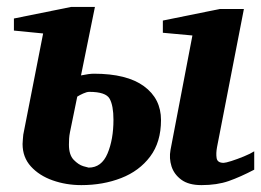

<svg xmlns="http://www.w3.org/2000/svg" viewBox="-20 -520 751 552"><path d="M213.9 12.2Q169.9 12.2 131.3 -1.5Q92.8 -15.1 68.8 -41.5Q44.9 -67.9 44.9 -106Q44.9 -112.8 45.7 -119.1Q46.4 -125.5 46.9 -132.8L104 -423.8L20 -432.1V-466.8L184.1 -500H252.9L212.9 -303.2Q236.3 -308.1 250 -308.1Q344.7 -308.1 393.8 -272.2Q442.9 -236.3 442.9 -174.8Q442.9 -111.3 411.6 -69.8Q380.4 -28.3 328.4 -8.1Q276.4 12.2 213.9 12.2ZM234.9 -38.1Q272 -38.1 289.1 -78.6Q306.2 -119.1 306.2 -175.8Q306.2 -216.3 295.2 -236.1Q284.2 -255.9 236.8 -255.9Q229.5 -255.9 219.2 -251.2Q209 -246.6 202.1 -242.2L181.2 -140.1Q179.2 -130.4 178.7 -121.3Q178.2 -112.3 178.2 -104Q178.2 -74.7 191.9 -60.5Q205.6 -46.4 219.5 -42.2Q233.4 -38.1 234.9 -38.1ZM559.1 12.2Q522.5 12.2 501.5 -3.2Q480.5 -18.6 473.1 -41.7Q465.8 -64.9 470.2 -88.9L533.2 -418L448.2 -425.8V-460.9L611.8 -494.1H681.2L604 -97.2Q600.6 -79.1 602.8 -65.4Q605 -51.8 623 -51.8Q628.4 -51.8 645.3 -57.1Q662.1 -62.5 681.2 -70.3Q700.2 -78.1 710.9 -85V-32.2Q670.9 -11.2 637.5 0.5Q604 12.2 559.1 12.2Z"/></svg>

Font: Charis
Style: Bold Italic
Weight: 700
Italic angle: -11°
Designer: Walt Agee, Miriam Martin, Annie Olsen, Victor Gaultney, Lorna Priest, Alan Ward, Bob Hallissy, Martin Hosken, Sharon Cor
Foundry: SIL Global
Version: Version 7.000